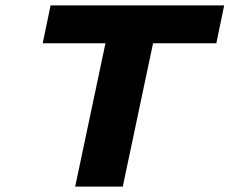

<svg xmlns="http://www.w3.org/2000/svg" viewBox="-20 -690 849 710"><path d="M809 -670H167L138 -530H370L258 0H434L546 -530H780Z"/></svg>

Font: LT Wave Black
Style: Italic
Weight: 900
Designer: Daniel Lyons
Version: Version 2.5 (Glyphs App)